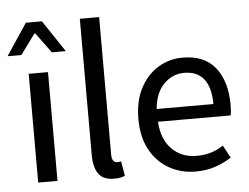

<svg xmlns="http://www.w3.org/2000/svg" viewBox="-57 -779 1112 856"><g transform="rotate(-5 498.5 -351.5)"><path d="M81.1 0V-486.8H167.5V0ZM-5.9 -573.2 88.4 -714.8H160.2L254.9 -573.2H192.4L126 -663.6H122.1L56.2 -573.2Z M419.9 12.2Q371.1 12.2 350.3 -17.6Q329.6 -47.4 329.6 -102.1V-711.4H416V-95.7Q416 -76.2 423.1 -68.1Q430.2 -60.1 439.5 -60.1Q442.9 -60.1 446.8 -60.3Q450.7 -60.5 457.5 -62L468.8 3.4Q460.4 7.3 448.7 9.8Q437 12.2 419.9 12.2Z M785.2 12.2Q720.2 12.2 667 -17.8Q613.8 -47.9 582.3 -104.7Q550.8 -161.6 550.8 -243.2Q550.8 -324.7 581.3 -381.8Q611.8 -439 661.6 -469Q711.4 -499 770 -499Q867.7 -499 916.7 -437.7Q965.8 -376.5 965.8 -270Q965.8 -256.8 964.8 -244.9Q963.9 -232.9 962.4 -223.6H636.7Q641.1 -145 684.6 -101.1Q728 -57.1 796.4 -57.1Q830.1 -57.1 859.4 -65.9Q888.7 -74.7 915.5 -92.3L945.8 -36.1Q914.1 -15.6 874.3 -1.7Q834.5 12.2 785.2 12.2ZM635.7 -280.8H889.6Q889.6 -355 859.9 -392.8Q830.1 -430.7 772 -430.7Q719.7 -430.7 681.2 -392.3Q642.6 -354 635.7 -280.8Z"/></g></svg>

Font: Varta Medium
Style: Regular
Weight: 500
Designer: Joana Correia, Viktoriya Grabowska, Eben Sorkin
Foundry: Sorkin Type Co.
Version: Version 1.004